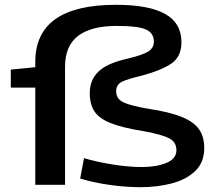

<svg xmlns="http://www.w3.org/2000/svg" viewBox="-20 -770 874 800"><path d="M127 0V-405H25V-480L127 -490V-512Q127 -750 463 -750Q600 -750 668 -712Q736 -674 736 -594Q736 -534 694.5 -505.5Q653 -477 568 -454Q515 -442 489.5 -430Q464 -418 464 -390Q464 -358 494.5 -343.5Q525 -329 603 -316Q688 -303 738 -282.5Q788 -262 809.5 -231Q831 -200 831 -153Q831 -93 793 -57Q755 -21 694.5 -5.5Q634 10 567 10Q506 10 440.5 1Q375 -8 314 -26L330 -111Q384 -95 450.5 -84.5Q517 -74 572 -74Q630 -74 672.5 -91Q715 -108 715 -144Q715 -178 685.5 -193.5Q656 -209 581 -223Q492 -237 442.5 -256.5Q393 -276 373.5 -306Q354 -336 354 -382Q354 -437 390.5 -472Q427 -507 513 -526Q575 -541 598 -555.5Q621 -570 621 -597Q621 -632 588.5 -647Q556 -662 466 -662Q360 -662 305.5 -620.5Q251 -579 251 -492V0Z"/></svg>

Font: Georama Extended Medium
Style: Regular
Weight: 500
Width: 7
Designer: Jean-Baptiste Levee
Foundry: Production Type
Version: Version 1.000